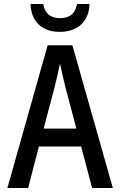

<svg xmlns="http://www.w3.org/2000/svg" viewBox="-20 -943 603 963"><path d="M279 -783C372 -783 427 -838 429 -923H366C357 -868 322 -852 281 -852C242 -852 206 -868 197 -923H133C136 -836 190 -783 279 -783ZM17 0H121L175 -208H387L442 0H546L343 -716H219ZM254 -507C262 -537 273 -585 281 -624C289 -585 300 -539 308 -506L363 -298H199Z"/></svg>

Font: Noto Sans Mono SemiCondensed Medium
Style: Regular
Weight: 500
Width: 4
Designer: Monotype Design Team
Foundry: Monotype Imaging Inc.
Version: Version 2.014